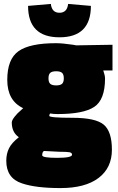

<svg xmlns="http://www.w3.org/2000/svg" viewBox="-20 -738 602 978"><path d="M92 196Q12 170 12 81Q12 45 26 17Q40 -11 76 -39Q40 -64 40 -114Q40 -125 54.5 -143.5Q69 -162 84 -174L98 -187Q17 -225 17 -331Q17 -437 74.5 -477.5Q132 -518 265 -518Q298 -518 352 -510L368 -507L553 -510V-379H506Q515 -354 515 -338Q515 -230 460 -193.5Q405 -157 273 -157Q253 -157 235 -160Q231 -154 231 -148Q231 -138 349 -138Q467 -138 508.5 -103Q550 -68 550 24.5Q550 117 482 168.5Q414 220 288 220Q162 220 92 196ZM195 53Q195 66 271 66Q347 66 347 50Q347 40 334 37.5Q321 35 281 35L204 31Q195 36 195 53ZM236 -311Q245 -303 266 -303Q287 -303 296 -311Q305 -319 305 -339Q305 -359 296 -367Q287 -375 266 -375Q245 -375 236 -367Q227 -359 227 -339Q227 -319 236 -311ZM123 -708 239 -718Q244 -673 283 -673Q322 -673 327 -718L443 -708Q443 -548 283 -548Q123 -548 123 -708Z"/></svg>

Font: Titillium Web Black
Style: Regular
Weight: 900
Version: Version 1.002;PS 35.000;hotconv 1.0.70;makeotf.lib2.5.55311